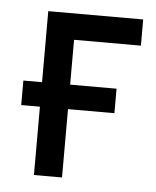

<svg xmlns="http://www.w3.org/2000/svg" viewBox="-39 -451 393 485"><g transform="rotate(5 157.5 -208.0)"><path d="M17.1 -235.4H64.5V-415.5H305.2V-349.1H135.7V-235.4H253.4V-173.3H135.7V0H64.5V-173.3H17.1Z"/></g></svg>

Font: NMS Futura Pro Book
Style: Regular
Weight: 400
Designer: Blend3rman
Version: Version 0.1